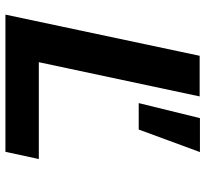

<svg xmlns="http://www.w3.org/2000/svg" viewBox="-44 -694 739 690"><g transform="rotate(90 325.0 -349.5)"><path d="M33 0 181 -698H327L204 -120H552L526 0ZM351 -479 405 -699H527L446 -479Z"/></g></svg>

Font: Azeret Mono Thin SemiBold
Style: Italic
Weight: 600
Italic angle: -12°
Version: Version 1.002